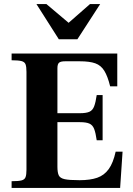

<svg xmlns="http://www.w3.org/2000/svg" viewBox="-20 -923 651 943"><path d="M37 0V-33Q71 -33 86 -37Q101 -41 105.5 -53Q110 -65 110 -89V-570Q110 -595 105.5 -607Q101 -619 85.5 -623Q70 -627 37 -627V-660H556V-499H521Q509 -548 492.5 -575Q476 -602 448 -612Q420 -622 372 -622H300Q278 -622 270 -615Q262 -608 262 -588V-367H373Q403 -367 419 -374Q435 -381 442.5 -401Q450 -421 455 -456H484V-234H455Q450 -270 442.5 -289.5Q435 -309 419 -316Q403 -323 373 -323H262V-104Q262 -76 268.5 -62Q275 -48 297.5 -43Q320 -38 371 -38Q423 -38 457.5 -50Q492 -62 514 -92.5Q536 -123 548 -178H582L570 0ZM269 -730 159 -903H208L317 -811L422 -903H472L360 -730Z"/></svg>

Font: Frank Ruhl Libre
Style: Bold
Weight: 700
Designer: Yanek Iontef
Foundry: Fontef
Version: Version 6.004